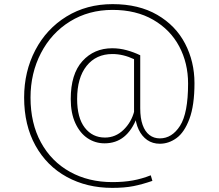

<svg xmlns="http://www.w3.org/2000/svg" viewBox="-20 -712 1060 931"><path d="M526 -692Q653 -692 742.5 -640Q832 -588 877.5 -500.5Q923 -413 923 -309Q923 -201 898.5 -135.5Q874 -70 836 -42.5Q798 -15 755 -15Q720 -15 694 -33Q668 -51 652.5 -83.5Q637 -116 635 -159L660 -187Q660 -139 671.5 -106.5Q683 -74 704.5 -57.5Q726 -41 755 -41Q814 -41 853 -102Q892 -163 892 -307Q892 -406 849 -487Q806 -568 723 -616Q640 -664 526 -664Q410 -664 319.5 -608Q229 -552 178.5 -454.5Q128 -357 128 -239Q128 -114 178.5 -21.5Q229 71 319 121Q409 171 525 171Q580 171 624 163Q668 155 711 138L719 165Q670 182 627 190.5Q584 199 524 199Q401 199 304 146Q207 93 152 -6Q97 -105 97 -239Q97 -365 151 -468.5Q205 -572 302.5 -632Q400 -692 526 -692ZM524 -478Q560 -478 594.5 -468.5Q629 -459 660 -444V-172L644 -132L630 -161V-425Q577 -450 525 -450Q446 -450 400 -392.5Q354 -335 354 -232Q354 -141 391 -93Q428 -45 489 -45Q540 -45 578.5 -82Q617 -119 631 -173L644 -142Q620 -80 581 -48.5Q542 -17 487 -17Q442 -17 405 -41.5Q368 -66 345.5 -114.5Q323 -163 323 -232Q323 -353 379.5 -415.5Q436 -478 524 -478Z"/></svg>

Font: Firava
Style: Regular
Weight: 400
Designer: Carrois Corporate & Edenspiekermann AG
Foundry: Greg Finn Gibson
Version: Version 5.000